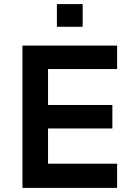

<svg xmlns="http://www.w3.org/2000/svg" viewBox="-20 -911 648 931"><path d="M255.9 -781.2V-891.1H380.9V-781.2ZM88.9 0V-689.9H547.9V-576.2H212.9V-401.9H524.9V-288.1H212.9V-117.2H547.9V0Z"/></svg>

Font: HK Grotesk Legacy
Style: Bold
Weight: 700
Designer: Alfredo Marco Pradil
Foundry: Hanken Design Co.
Version: Version 2.022;PS 002.022;hotconv 1.0.88;makeotf.lib2.5.64775